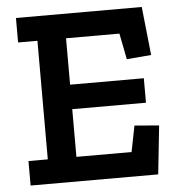

<svg xmlns="http://www.w3.org/2000/svg" viewBox="-49 -696 689 742"><g transform="rotate(-5 295.5 -325.0)"><path d="M40 0V-95H115V-555H40V-650H528L548 -462L453 -454L433 -555H226V-375H512V-280H226V-95H440L460 -196L555 -188L535 0Z"/></g></svg>

Font: Zilla Slab SemiBold
Style: Regular
Weight: 600
Designer: Typotheque.com
Foundry: Typotheque type foundry
Version: Version 1.1; 2017